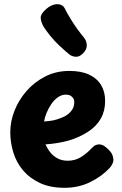

<svg xmlns="http://www.w3.org/2000/svg" viewBox="-20 -891 583 915"><path d="M288 4Q219 4 170 -19Q121 -42 89.5 -79.5Q58 -117 43.5 -164.5Q29 -212 29 -260Q29 -313 49.5 -364.5Q70 -416 107.5 -458.5Q145 -501 196.5 -527Q248 -553 311 -553Q367 -553 404.5 -535.5Q442 -518 461.5 -486Q481 -454 481 -410Q481 -363 461 -327Q441 -291 404 -266Q359 -236 308 -221.5Q257 -207 197 -203Q206 -182 220 -164.5Q234 -147 254.5 -136Q275 -125 303 -125Q338 -125 366 -142.5Q394 -160 415 -183Q427 -196 436 -199.5Q445 -203 452 -203Q466 -203 480 -193Q494 -183 505.5 -169Q517 -155 519 -140Q523 -126 516.5 -112Q510 -98 503 -91Q466 -51 410.5 -23.5Q355 4 288 4ZM190 -312Q217 -314 234.5 -317.5Q252 -321 276 -331Q300 -340 317 -359Q334 -378 334 -404Q334 -414 329.5 -422Q325 -430 316 -435Q307 -440 293 -440Q274 -440 256 -427.5Q238 -415 224.5 -395Q211 -375 202 -353Q193 -331 190 -312ZM377 -638Q359 -619 340.5 -620.5Q322 -622 310 -632Q289 -649 264 -672.5Q239 -696 218.5 -721.5Q198 -747 187 -765Q175 -787 174 -805.5Q173 -824 200 -848Q226 -871 253 -871Q280 -871 290 -848Q299 -829 323 -790.5Q347 -752 380 -712Q392 -698 393.5 -677.5Q395 -657 377 -638Z"/></svg>

Font: Playpen Sans Arabic
Style: Bold
Weight: 700
Version: Version 2.000